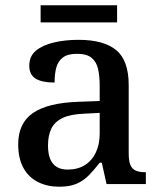

<svg xmlns="http://www.w3.org/2000/svg" viewBox="-20 -698 613 728"><path d="M204 10Q160 10 124.5 -7.5Q89 -25 69 -61Q49 -97 49 -151Q49 -231 105 -269.5Q161 -308 276 -312L358 -315V-373Q358 -409 352 -436Q346 -463 327.5 -478.5Q309 -494 272 -494Q237 -494 218.5 -480Q200 -466 193.5 -442Q187 -418 187 -385Q139 -385 115 -400Q91 -415 91 -449Q91 -485 116.5 -506Q142 -527 184.5 -537Q227 -547 278 -547Q373 -547 420.5 -508Q468 -469 468 -375V-117Q468 -89 474 -73.5Q480 -58 494 -51.5Q508 -45 530 -45H533V0H384L366 -81H358Q337 -54 317 -33.5Q297 -13 271 -1.5Q245 10 204 10ZM236 -55Q274 -55 301 -71.5Q328 -88 343 -119Q358 -150 358 -191V-270L300 -267Q247 -265 217 -250.5Q187 -236 174.5 -210Q162 -184 162 -146Q162 -116 170 -96Q178 -76 194.5 -65.5Q211 -55 236 -55ZM134 -613V-678H424V-613Z"/></svg>

Font: Noto Serif Khmer Medium
Style: Regular
Weight: 500
Version: Version 2.003